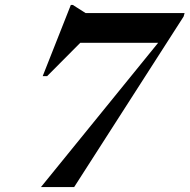

<svg xmlns="http://www.w3.org/2000/svg" viewBox="-20 -758 768 778"><path d="M238 -584.5 349 -628.5 171 -449.5H153L267 -738H275L327 -705H728L724 -691L280.5 0H146L667.5 -642L635 -584.5Z"/></svg>

Font: Newsreader 60pt SemiBold
Style: Italic
Weight: 600
Italic angle: -17°
Designer: Hugues Gentile
Foundry: Production Type
Version: Version 1.003